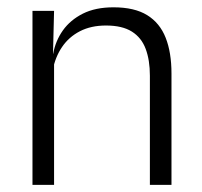

<svg xmlns="http://www.w3.org/2000/svg" viewBox="-20 -518 565 538"><path d="M400 0V-306Q400 -349.5 388.2 -381Q376.5 -412.5 349.5 -429.5Q322.5 -446.5 277 -446.5Q235 -446.5 204 -430.5Q173 -414.5 154 -386.5Q135 -358.5 128 -322.5L115.5 -367.5H129Q135.5 -403.5 156.2 -432.8Q177 -462 212.2 -479.8Q247.5 -497.5 298 -497.5Q357 -497.5 392.5 -475.5Q428 -453.5 444.2 -412.2Q460.5 -371 460.5 -312V0ZM71 0V-487.5H131.5L128.5 -367L131.5 -364V0Z"/></svg>

Font: Anek Tamil Light
Style: Regular
Weight: 300
Designer: Aadarsh Rajan (Tamil), Yesha Goshar (Latin)
Foundry: Ek Type
Version: Version 1.003